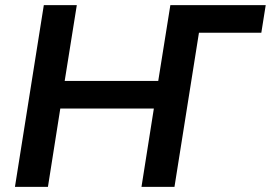

<svg xmlns="http://www.w3.org/2000/svg" viewBox="-20 -725 1051 745"><path d="M38 0 150 -705H278L231 -411H594L641 -705H1011L994 -598H752L657 0H529L577 -304H214L166 0Z"/></svg>

Font: Nunito Sans
Style: Bold Italic
Weight: 700
Italic angle: -9°
Designer: Vernon Adams
Foundry: Vernon Adams
Version: Version 3.006; ttfautohint (v1.8.3)